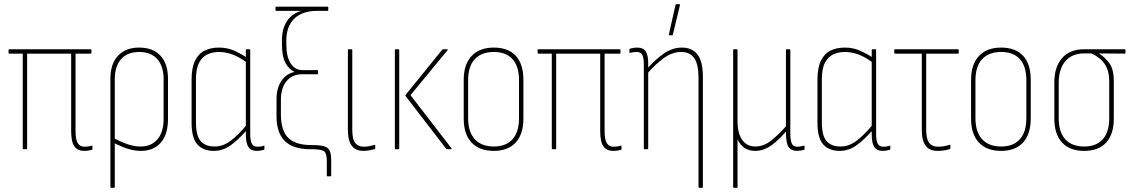

<svg xmlns="http://www.w3.org/2000/svg" viewBox="-20 -715 5422 920"><path d="M383 8Q352 8 336.5 -13.5Q321 -35 321 -87V-458H110V-4Q110 0 106 0H92Q89 0 89 -4V-458H25Q21 -458 21 -462V-475Q21 -479 25 -479H415Q418 -479 418 -475V-462Q418 -458 415 -458H342V-87Q342 -47 352.5 -29.5Q363 -12 384 -12Q393 -12 402 -13Q411 -14 419 -17Q423 -19 423 -15V-1Q423 2 420 3Q413 5 403.5 6.5Q394 8 383 8Z M513 185Q509 185 509 181V-337Q509 -409 545.5 -448Q582 -487 647 -487Q713 -487 749 -448Q785 -409 785 -337V-146Q785 -71 750.5 -31.5Q716 8 655 8Q623 8 589.5 -3Q556 -14 521 -33V-55Q555 -37 588 -25Q621 -13 654 -13Q705 -13 734.5 -47.5Q764 -82 764 -146V-335Q764 -398 733.5 -432Q703 -466 647 -466Q591 -466 560.5 -432Q530 -398 530 -335V181Q530 185 527 185Z M1005 8Q953 8 925.5 -23Q898 -54 898 -127V-333Q898 -391 915 -425Q932 -459 961.5 -473Q991 -487 1029 -487Q1069 -487 1102.5 -472Q1136 -457 1164 -438L1163 -415Q1127 -442 1094 -454Q1061 -466 1030 -466Q999 -466 974 -454.5Q949 -443 934 -414.5Q919 -386 919 -334V-129Q919 -65 941.5 -39Q964 -13 1009 -13Q1049 -13 1086 -41Q1123 -69 1163 -118V-92Q1123 -46 1085.5 -19Q1048 8 1005 8ZM1210 8Q1182 8 1170 -11Q1158 -30 1158 -70V-95V-103V-425V-433V-475Q1158 -479 1162 -479H1176Q1179 -479 1179 -475V-74Q1179 -42 1186.5 -27Q1194 -12 1213 -12Q1221 -12 1229 -13Q1237 -14 1244 -17Q1247 -19 1247 -15V-1Q1247 2 1244 3Q1237 5 1228 6.5Q1219 8 1210 8Z M1549 130Q1546 130 1546 126V57Q1546 20 1533 10Q1520 0 1475 0H1467Q1384 0 1344.5 -39.5Q1305 -79 1305 -158V-239Q1305 -293 1328.5 -327.5Q1352 -362 1390 -370V-371Q1362 -385 1346.5 -416Q1331 -447 1331 -502V-522Q1331 -577 1354.5 -613Q1378 -649 1421 -662V-663Q1407 -663 1394 -663Q1381 -663 1366 -663H1303Q1300 -663 1300 -666V-679Q1300 -683 1303 -683H1549Q1553 -683 1553 -679V-666Q1553 -663 1549 -663H1502Q1428 -663 1390 -625.5Q1352 -588 1352 -522V-502Q1352 -443 1373 -411Q1394 -379 1429 -379H1500Q1502 -379 1503 -378.5Q1504 -378 1504 -375V-363Q1504 -361 1503 -360Q1502 -359 1500 -359H1426Q1380 -359 1353 -326Q1326 -293 1326 -238V-166Q1326 -90 1360.5 -55Q1395 -20 1471 -20Q1511 -20 1531.5 -14.5Q1552 -9 1559.5 6.5Q1567 22 1567 52V126Q1567 130 1563 130Z M1720 8Q1697 8 1680.5 -2.5Q1664 -13 1655.5 -35Q1647 -57 1647 -93V-475Q1647 -479 1651 -479H1665Q1668 -479 1668 -475V-94Q1668 -47 1682.5 -29.5Q1697 -12 1722 -12Q1736 -12 1749.5 -14.5Q1763 -17 1774 -21Q1778 -22 1778 -18V-4Q1778 -1 1774 0Q1766 2 1751.5 5Q1737 8 1720 8Z M2122 0Q2120 0 2118 -2L1924 -254Q1921 -257 1924 -261L2099 -477Q2102 -479 2104 -479H2122Q2128 -479 2124 -474L1947 -259L2143 -5Q2144 -3 2143.5 -1.5Q2143 0 2141 0ZM1876 0Q1872 0 1872 -4V-475Q1872 -479 1876 -479H1890Q1893 -479 1893 -475V-4Q1893 0 1890 0Z M2346 8Q2277 8 2239.5 -32Q2202 -72 2202 -147V-332Q2202 -407 2240 -447Q2278 -487 2346 -487Q2415 -487 2451.5 -447.5Q2488 -408 2488 -332V-147Q2488 -72 2451 -32Q2414 8 2346 8ZM2346 -13Q2405 -13 2436 -48Q2467 -83 2467 -149V-330Q2467 -397 2436 -431.5Q2405 -466 2346 -466Q2287 -466 2255 -431.5Q2223 -397 2223 -330V-149Q2223 -83 2255 -48Q2287 -13 2346 -13Z M2918 8Q2887 8 2871.5 -13.5Q2856 -35 2856 -87V-458H2645V-4Q2645 0 2641 0H2627Q2624 0 2624 -4V-458H2560Q2556 -458 2556 -462V-475Q2556 -479 2560 -479H2950Q2953 -479 2953 -475V-462Q2953 -458 2950 -458H2877V-87Q2877 -47 2887.5 -29.5Q2898 -12 2919 -12Q2928 -12 2937 -13Q2946 -14 2954 -17Q2958 -19 2958 -15V-1Q2958 2 2955 3Q2948 5 2938.5 6.5Q2929 8 2918 8Z M3331 185Q3327 185 3327 181V-344Q3327 -407 3306.5 -436.5Q3286 -466 3244 -466Q3201 -466 3160.5 -436.5Q3120 -407 3082 -363V-387Q3122 -432 3162.5 -459.5Q3203 -487 3247 -487Q3296 -487 3322 -454Q3348 -421 3348 -346V181Q3348 185 3345 185ZM3069 0Q3065 0 3065 -4V-405Q3065 -437 3058 -451.5Q3051 -466 3031 -466Q3024 -466 3016 -465Q3008 -464 3000 -462Q2996 -461 2996 -464V-477Q2996 -481 2999 -482Q3006 -484 3015.5 -485.5Q3025 -487 3034 -487Q3062 -487 3074 -469Q3086 -451 3086 -411V-384V-375V-4Q3086 0 3083 0ZM3187 -546Q3184 -546 3185 -550L3217 -692Q3218 -694 3219 -694.5Q3220 -695 3221 -695H3235Q3239 -695 3238 -690L3204 -549Q3203 -546 3200 -546Z M3497 185Q3493 185 3493 181V-475Q3493 -479 3497 -479H3511Q3514 -479 3514 -475V-134Q3514 -76 3536.5 -44.5Q3559 -13 3599 -13Q3639 -13 3674.5 -41Q3710 -69 3746 -110V-475Q3746 -479 3749 -479H3763Q3767 -479 3767 -475V-74Q3767 -42 3774 -27Q3781 -12 3801 -12Q3809 -12 3816.5 -13.5Q3824 -15 3832 -17Q3835 -19 3835 -15V-1Q3835 2 3833 3Q3826 5 3816.5 6.5Q3807 8 3799 8Q3772 8 3759 -10Q3746 -28 3746 -83V-85Q3710 -42 3674 -17Q3638 8 3598 8Q3568 8 3546.5 -7Q3525 -22 3514 -48V181Q3514 185 3511 185Z M4004 8Q3952 8 3924.5 -23Q3897 -54 3897 -127V-333Q3897 -391 3914 -425Q3931 -459 3960.5 -473Q3990 -487 4028 -487Q4068 -487 4101.5 -472Q4135 -457 4163 -438L4162 -415Q4126 -442 4093 -454Q4060 -466 4029 -466Q3998 -466 3973 -454.5Q3948 -443 3933 -414.5Q3918 -386 3918 -334V-129Q3918 -65 3940.5 -39Q3963 -13 4008 -13Q4048 -13 4085 -41Q4122 -69 4162 -118V-92Q4122 -46 4084.5 -19Q4047 8 4004 8ZM4209 8Q4181 8 4169 -11Q4157 -30 4157 -70V-95V-103V-425V-433V-475Q4157 -479 4161 -479H4175Q4178 -479 4178 -475V-74Q4178 -42 4185.5 -27Q4193 -12 4212 -12Q4220 -12 4228 -13Q4236 -14 4243 -17Q4246 -19 4246 -15V-1Q4246 2 4243 3Q4236 5 4227 6.5Q4218 8 4209 8Z M4473 8Q4447 8 4430.5 -2.5Q4414 -13 4405.5 -35Q4397 -57 4397 -94V-458H4268Q4265 -458 4265 -462V-475Q4265 -479 4268 -479H4571Q4574 -479 4574 -475V-462Q4574 -458 4571 -458H4418V-94Q4418 -48 4432.5 -30Q4447 -12 4474 -12Q4489 -12 4503.5 -14.5Q4518 -17 4529 -21Q4534 -23 4534 -19V-4Q4534 -1 4529 0Q4521 3 4505.5 5.5Q4490 8 4473 8Z M4777 8Q4708 8 4670.5 -32Q4633 -72 4633 -147V-332Q4633 -407 4671 -447Q4709 -487 4777 -487Q4846 -487 4882.5 -447.5Q4919 -408 4919 -332V-147Q4919 -72 4882 -32Q4845 8 4777 8ZM4777 -13Q4836 -13 4867 -48Q4898 -83 4898 -149V-330Q4898 -397 4867 -431.5Q4836 -466 4777 -466Q4718 -466 4686 -431.5Q4654 -397 4654 -330V-149Q4654 -83 4686 -48Q4718 -13 4777 -13Z M5175 8Q5106 8 5069 -32Q5032 -72 5032 -147V-320Q5032 -394 5069 -436.5Q5106 -479 5174 -479H5369Q5373 -479 5373 -475V-462Q5373 -461 5372 -459.5Q5371 -458 5369 -458L5247 -459V-458Q5273 -442 5295 -413Q5317 -384 5317 -326V-147Q5317 -72 5280.5 -32Q5244 8 5175 8ZM5175 -13Q5233 -13 5264 -47.5Q5295 -82 5295 -148V-324Q5295 -366 5282.5 -392Q5270 -418 5250 -434Q5230 -450 5210 -459H5174Q5117 -459 5085 -422Q5053 -385 5053 -317V-148Q5053 -82 5084.5 -47.5Q5116 -13 5175 -13Z"/></svg>

Font: Sofia Sans Condensed Thin
Style: Regular
Weight: 250
Version: Version 4.100